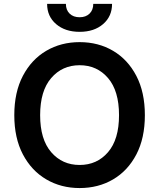

<svg xmlns="http://www.w3.org/2000/svg" viewBox="-20 -953 815 983"><path d="M387.7 9.8Q292.5 9.8 216.8 -34.7Q141.1 -79.1 97.2 -162.6Q53.2 -246.1 53.2 -363.3Q53.2 -481 97.2 -564.7Q141.1 -648.4 216.8 -692.9Q292.5 -737.3 387.7 -737.3Q483.4 -737.3 558.8 -692.9Q634.3 -648.4 678 -564.7Q721.7 -481 721.7 -363.3Q721.7 -245.6 678 -162.1Q634.3 -78.6 558.8 -34.4Q483.4 9.8 387.7 9.8ZM387.7 -108.4Q476.6 -108.4 533 -173.8Q589.4 -239.3 589.4 -363.3Q589.4 -487.8 533 -553.5Q476.6 -619.1 387.7 -619.1Q298.8 -619.1 242.2 -553.5Q185.5 -487.8 185.5 -363.3Q185.5 -239.3 242.2 -173.8Q298.8 -108.4 387.7 -108.4ZM387.7 -790Q313.5 -790 267.3 -829.6Q221.2 -869.1 221.2 -933.1H317.4Q317.4 -901.9 336.4 -883.3Q355.5 -864.7 387.7 -864.7Q419.4 -864.7 438.5 -883.3Q457.5 -901.9 457.5 -933.1H553.7Q553.7 -869.1 507.8 -829.6Q461.9 -790 387.7 -790Z"/></svg>

Font: Inter Semi Bold
Style: Regular
Weight: 600
Designer: Rasmus Andersson
Foundry: rsms
Version: Version 4.000;git-e0f93cc